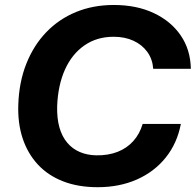

<svg xmlns="http://www.w3.org/2000/svg" viewBox="-20 -758 802 787"><path d="M380.4 9.3Q300.1 9.3 238.4 -14.8Q176.6 -38.9 135.1 -83.7Q93.6 -128.6 72.9 -190.6Q52.3 -252.7 55 -329Q58 -421.4 88 -496.9Q118 -572.3 169.7 -626.1Q221.4 -679.9 291.6 -708.7Q361.9 -737.6 446.3 -737.6Q540.1 -737.6 610.6 -704.3Q681.1 -671 721 -612.4Q760.9 -553.9 762.3 -475.9H608Q605.3 -515.4 583.9 -545.1Q562.4 -574.7 527.1 -591Q491.7 -607.3 445.6 -607.3Q377.1 -607.3 326 -571.9Q274.9 -536.4 246.2 -472.6Q217.6 -408.7 214.3 -323.3Q213 -273.1 223.6 -235.6Q234.3 -198.1 255.7 -172.9Q277.1 -147.6 307.4 -134.8Q337.7 -122 374.7 -121.3Q423.7 -120.6 462.1 -135.6Q500.4 -150.7 526.6 -180Q552.7 -209.3 564.7 -249.9H721.3Q706.1 -170.3 659.1 -111.9Q612.1 -53.6 540.7 -22.1Q469.3 9.3 380.4 9.3Z"/></svg>

Font: Mona Sans ExtraLight
Style: Italic
Weight: 200
Italic angle: -11.6951°
Designer: Deni Anggara
Foundry: GitHub
Version: Version 2.000